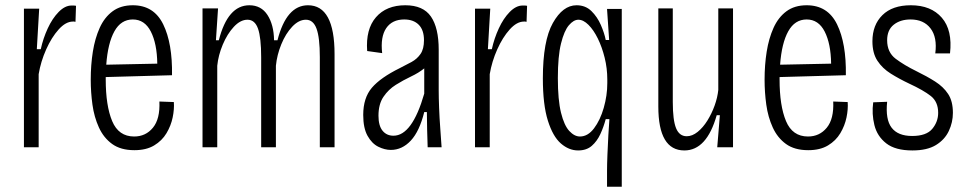

<svg xmlns="http://www.w3.org/2000/svg" viewBox="-20 -560 3683 730"><path d="M71 0V-527H129L120 -373H135Q144 -414 161.5 -452Q179 -490 203 -514.5Q227 -539 252 -539Q257 -539 261 -539Q265 -539 269 -538L267 -477Q264 -478 261.5 -478Q259 -478 257 -478Q230 -478 203 -448Q176 -418 155.5 -372Q135 -326 127 -278V0Z M491 11Q439 11 406.5 -12.5Q374 -36 356 -75.5Q338 -115 331.5 -162Q325 -209 325 -257Q325 -313 333 -363.5Q341 -414 359 -454Q377 -494 408 -517Q439 -540 485 -540Q565 -540 600.5 -467.5Q636 -395 634 -274L382 -267Q382 -263 382 -258Q382 -158 406.5 -99.5Q431 -41 490 -41Q534 -41 561.5 -74.5Q589 -108 586 -174L641 -172Q643 -145 636.5 -113.5Q630 -82 613 -53.5Q596 -25 566 -7Q536 11 491 11ZM485 -486Q440 -486 415 -441Q390 -396 384 -314L578 -318Q577 -394 553.5 -440Q530 -486 485 -486Z M750 0V-528H809L801 -407H812Q846 -540 928 -540Q973 -540 997 -503Q1021 -466 1022 -407H1035Q1069 -540 1151 -540Q1252 -540 1252 -354V0H1196V-343Q1196 -417 1183.5 -451Q1171 -485 1143 -485Q1116 -485 1091 -458.5Q1066 -432 1049.5 -391.5Q1033 -351 1029 -310V0H973V-342Q973 -417 961 -451Q949 -485 921 -485Q894 -485 869 -458Q844 -431 827 -390.5Q810 -350 806 -310V0Z M1466 10Q1443 10 1418.5 -2Q1394 -14 1377.5 -43.5Q1361 -73 1361 -123Q1361 -188 1394 -226.5Q1427 -265 1500 -301Q1524 -313 1545 -324.5Q1566 -336 1579 -355Q1592 -374 1592 -407Q1592 -446 1572 -466Q1552 -486 1517 -486Q1471 -486 1448.5 -453Q1426 -420 1433 -358L1376 -366Q1370 -449 1409.5 -494.5Q1449 -540 1521 -540Q1589 -540 1618.5 -497Q1648 -454 1648 -371V-215Q1648 -189 1649.5 -150Q1651 -111 1654 -71Q1657 -31 1659 0H1606Q1605 -31 1604 -67Q1603 -103 1603 -134H1593Q1575 -61 1542 -25.5Q1509 10 1466 10ZM1476 -44Q1547 -44 1593 -204V-300Q1572 -283 1542.5 -269Q1513 -255 1485 -237.5Q1457 -220 1438 -192Q1419 -164 1419 -120Q1419 -82 1434.5 -63Q1450 -44 1476 -44Z M1786 0V-527H1844L1835 -373H1850Q1859 -414 1876.5 -452Q1894 -490 1918 -514.5Q1942 -539 1967 -539Q1972 -539 1976 -539Q1980 -539 1984 -538L1982 -477Q1979 -478 1976.5 -478Q1974 -478 1972 -478Q1945 -478 1918 -448Q1891 -418 1870.5 -372Q1850 -326 1842 -278V0Z M2288 150V89Q2288 65 2289.5 28Q2291 -9 2293 -46Q2295 -83 2297 -107H2283Q2275 -77 2262.5 -50Q2250 -23 2230 -5.5Q2210 12 2178 12Q2143 12 2112.5 -14.5Q2082 -41 2063 -101.5Q2044 -162 2044 -262Q2044 -405 2082 -472.5Q2120 -540 2172 -540Q2206 -540 2228.5 -518Q2251 -496 2264.5 -465Q2278 -434 2283 -408H2296L2288 -526H2344V150ZM2185 -41Q2215 -41 2238.5 -72Q2262 -103 2275.5 -150Q2289 -197 2289 -244V-258Q2289 -300 2279 -340.5Q2269 -381 2253 -413.5Q2237 -446 2217.5 -465.5Q2198 -485 2179 -485Q2161 -485 2143 -464Q2125 -443 2113 -394.5Q2101 -346 2101 -263Q2101 -180 2113 -131.5Q2125 -83 2144.5 -62Q2164 -41 2185 -41Z M2582 12Q2483 12 2483 -155V-528H2538V-172Q2538 -103 2550.5 -72.5Q2563 -42 2591 -42Q2612 -42 2632.5 -58.5Q2653 -75 2669.5 -101.5Q2686 -128 2697 -158.5Q2708 -189 2711 -218V-528H2767V0H2707L2717 -122H2705Q2667 12 2582 12Z M3053 11Q3001 11 2968.5 -12.5Q2936 -36 2918 -75.5Q2900 -115 2893.5 -162Q2887 -209 2887 -257Q2887 -313 2895 -363.5Q2903 -414 2921 -454Q2939 -494 2970 -517Q3001 -540 3047 -540Q3127 -540 3162.5 -467.5Q3198 -395 3196 -274L2944 -267Q2944 -263 2944 -258Q2944 -158 2968.5 -99.5Q2993 -41 3052 -41Q3096 -41 3123.5 -74.5Q3151 -108 3148 -174L3203 -172Q3205 -145 3198.5 -113.5Q3192 -82 3175 -53.5Q3158 -25 3128 -7Q3098 11 3053 11ZM3047 -486Q3002 -486 2977 -441Q2952 -396 2946 -314L3140 -318Q3139 -394 3115.5 -440Q3092 -486 3047 -486Z M3449 12Q3384 12 3349.5 -15Q3315 -42 3304.5 -84.5Q3294 -127 3300 -171L3353 -173Q3346 -106 3370 -74.5Q3394 -43 3448 -43Q3502 -43 3524.5 -70Q3547 -97 3547 -131Q3547 -173 3519 -195Q3491 -217 3437 -242Q3399 -260 3367 -280Q3335 -300 3316 -329Q3297 -358 3297 -403Q3297 -465 3335 -502.5Q3373 -540 3443 -540Q3520 -540 3561 -492.5Q3602 -445 3592 -357H3536Q3544 -418 3518 -452Q3492 -486 3442 -486Q3403 -486 3378 -466Q3353 -446 3353 -407Q3353 -361 3385.5 -336.5Q3418 -312 3465 -289Q3504 -270 3535.5 -250Q3567 -230 3585 -202.5Q3603 -175 3603 -131Q3603 -95 3587.5 -62Q3572 -29 3538.5 -8.5Q3505 12 3449 12Z"/></svg>

Font: Bricolage Grotesque 12pt Condensed ExtraLight
Style: Regular
Weight: 200
Width: 3
Designer: Mathieu Triay
Foundry: Atelier Triay
Version: Version 1.001; ttfautohint (v1.8.4.7-5d5b);gftools[0.9.33.de